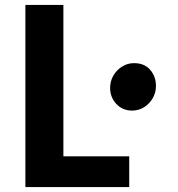

<svg xmlns="http://www.w3.org/2000/svg" viewBox="-20 -763 724 783"><path d="M519 -312Q480.5 -312 455 -338.5Q429.5 -365 429 -404Q429 -431.5 442.2 -454.5Q455.5 -477.5 477.8 -491.5Q500 -505.5 526.5 -505.5Q568.5 -505.5 592 -478.8Q615.5 -452 616 -414Q616.5 -386.5 603.2 -363.2Q590 -340 568 -326Q546 -312 519 -312ZM83.5 0V-743H238.5V-125.5H507V0Z"/></svg>

Font: Koeln Type Sans
Style: Bold
Weight: 700
Designer: Eben Sorkin
Foundry: Eben Sorkin
Version: Version 2.001